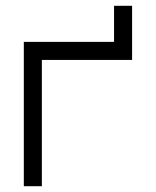

<svg xmlns="http://www.w3.org/2000/svg" viewBox="-20 -645 540 665"><path d="M62.5 -500Q62.5 -500 62.5 0H125V-437.5H437.5V-625H375Q375 -625 375 -500Z"/></svg>

Font: UnifontExMono
Style: Regular
Weight: 500
Version: Version 15.0.06